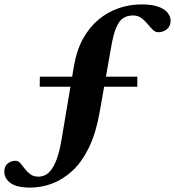

<svg xmlns="http://www.w3.org/2000/svg" viewBox="-80 -715 794 870"><path d="M100 -322 100.5 -367.5H542.5L542 -322ZM56.5 135Q-5 135 -32.8 114Q-60.5 93 -60.5 63Q-60.5 39 -45.5 26.2Q-30.5 13.5 -9.5 13.5Q2.5 13.5 12 24.2Q21.5 35 32 49.2Q42.5 63.5 57.2 74.5Q72 85.5 94 85.5Q109 85.5 123.8 78.8Q138.5 72 152.2 54.2Q166 36.5 177.8 4Q189.5 -28.5 198.5 -80.5L255 -415.5Q267 -486.5 295.8 -538.8Q324.5 -591 366 -625.8Q407.5 -660.5 457.5 -677.8Q507.5 -695 562 -695Q607 -695 636 -685Q665 -675 679 -658Q693 -641 693 -621Q693 -596.5 676.5 -582.8Q660 -569 637.5 -569Q623.5 -569 612 -580.5Q600.5 -592 588.2 -607Q576 -622 560.5 -633.5Q545 -645 522.5 -645Q498 -645 479.5 -633.8Q461 -622.5 447.5 -592Q434 -561.5 424 -503.5L371 -204Q354.5 -111.5 323 -46.5Q291.5 18.5 248.8 58.2Q206 98 156.8 116.5Q107.5 135 56.5 135Z"/></svg>

Font: Newsreader 36pt
Style: Bold
Weight: 700
Designer: Hugues Gentile
Foundry: Production Type
Version: Version 1.003